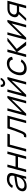

<svg xmlns="http://www.w3.org/2000/svg" viewBox="2350 -3123 788 5528"><g transform="rotate(-90 2744.0 -359.0)"><path d="M526.9 -447C517.2 -517 455.4 -555 356.9 -555C237.9 -555 146.9 -499 96 -402.5L161.9 -381.5C201.7 -453.5 263.2 -485.5 337.2 -485.5C416.5 -485.5 451.2 -457.4 451.2 -399.5C451.2 -382.6 448.2 -363.1 442.5 -341C367.8 -331 263.8 -319.5 186.1 -302C99.8 -280.5 30.2 -233.5 6.5 -145C2.5 -130.1 0.5 -115.6 0.5 -101.7C0.5 -35.6 46.9 15 148.1 15C240.1 15 321.3 -21 381.6 -89.5L357.7 0H423.2L513.1 -335.5C521.6 -367.5 528.3 -399.4 528.3 -427.1C528.3 -434 527.8 -440.7 526.9 -447ZM173.6 -48.5C102.3 -48.5 76.5 -81.8 76.5 -119.7C76.5 -128 77.7 -136.6 80 -145C95.7 -203.5 150.1 -229.5 199.8 -243C263.7 -259.5 351 -268 424.2 -276.5C417.7 -252 407.3 -217 394.2 -190.5C358.4 -109 276.6 -48.5 173.6 -48.5Z M552.7 0H626.2L689.1 -235H993.6L930.7 0H1004.2L1148.8 -540H1075.3L1012.5 -305.5H708L770.8 -540H697.3Z M1144.2 0H1217.7L1343.5 -469.5H1640L1658.8 -540H1288.8Z M1549.9 0C1567.3 3.6 1582.9 5.4 1596.9 5.4C1660.2 5.4 1691.5 -31.6 1725.4 -104.5C1761.9 -183 1814.4 -328.5 1862.2 -469.5H2088.2L1962.4 0H2035.4L2180.1 -540H1813.1C1756.6 -368.5 1712.7 -242 1670.1 -144.5C1647.7 -93.2 1630 -62.4 1587.9 -62.4C1581.6 -62.4 1574.7 -63.1 1567.2 -64.5Z M2748.3 -540H2686.8L2278.6 -123L2390.3 -540H2318.8L2174.2 0H2236.2L2644.8 -420.5L2532.2 0H2603.7Z M3103.6 -604C3175.1 -604 3248 -661.5 3267.2 -733H3206.2C3196.2 -695.5 3158 -665 3120 -665C3088.6 -665 3067.8 -686.4 3067.8 -715.4C3067.8 -721 3068.6 -726.9 3070.2 -733H3009.2C3006.1 -721.3 3004.6 -710 3004.6 -699.3C3004.6 -644.3 3043.8 -604 3103.6 -604ZM3291.5 -540H3230L2821.8 -123L2933.5 -540H2862L2717.3 0H2779.3L3188 -420.5L3075.3 0H3146.8Z M3532.6 15C3639.6 15 3732.4 -36.5 3798.7 -132.5L3730.6 -154.5C3686.1 -89.5 3624.5 -55.5 3551.5 -55.5C3462.9 -55.5 3421.2 -105.1 3421.2 -186.2C3421.2 -211.3 3425.2 -239.4 3433 -270C3468.3 -396 3547 -484.5 3666.5 -484.5C3737 -484.5 3785.4 -447 3793.6 -382.5L3871.8 -405.5C3866.6 -498 3794.9 -555 3685.9 -555C3524.4 -555 3402.6 -440 3355 -270C3345.9 -234.6 3341.4 -201.3 3341.4 -170.9C3341.4 -58.4 3403.9 15 3532.6 15Z M3865.7 0H3940.2L4009.8 -260L4205.2 0H4312.2L4098.5 -270L4423.8 -540H4325.8L4015.2 -280L4084.8 -540H4010.8Z M4935.8 -540H4874.3L4466.1 -123L4577.8 -540H4506.3L4361.7 0H4423.7L4832.3 -420.5L4719.7 0H4791.2Z M5343.7 0 5487.8 -540H5281.3C5257.3 -540 5221.8 -540 5187.8 -532.5C5113.3 -515.5 5041.9 -460 5017.7 -369.5C5013 -352.3 5010.9 -336.5 5010.9 -322.1C5010.9 -263 5047.3 -227.5 5099.7 -213L4901.2 0H4981.7L5172.8 -204C5181.2 -203.5 5189.7 -203.5 5198.2 -203.5H5324.2L5269.7 0ZM5211.1 -266.5C5193.6 -266.5 5168.1 -266.5 5145.7 -272.5C5112 -281.7 5089.7 -304.5 5089.7 -341.1C5089.7 -350 5091.1 -359.8 5093.9 -370.5C5109.3 -428 5155.8 -459.5 5191.5 -469.5C5218.3 -476.5 5251 -477 5267.5 -477H5397.5L5341.1 -266.5Z"/></g></svg>

Font: Manrope
Style: RegularItalic
Weight: 400
Italic angle: -15°
Designer: Mikhail Sharanda
Foundry: Mikhail Sharanda
Version: Version 4.502;hotconv 1.0.109;makeotfexe 2.5.65596